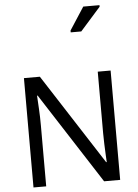

<svg xmlns="http://www.w3.org/2000/svg" viewBox="-70 -1197 900 1249"><g transform="rotate(-5 380.0 -572.0)"><path d="M663 0H558L176 -593H172Q174 -558 177 -506Q180 -454 180 -399V0H97V-714H201L582 -123H586Q585 -139 583.5 -171Q582 -203 580.5 -241Q579 -279 579 -311V-714H663ZM426 -984V-996L522 -1144H628V-1134L495 -984Z"/></g></svg>

Font: Noto Sans Tifinagh
Style: Regular
Weight: 400
Designer: JamraPatel
Foundry: JamraPatel LLC
Version: Version 2.004; ttfautohint (v1.8.4.7-5d5b)